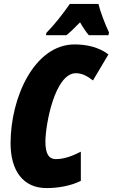

<svg xmlns="http://www.w3.org/2000/svg" viewBox="-20 -951 577 981"><path d="M215 -771H319C337 -785 360 -807 389 -837C405 -809 420 -787 434 -771H534L537 -785C517 -827 492 -892 483 -931H337C299 -877 260 -827 217 -783ZM218 10C275 10 342 -1 393 -27V-176C352 -155 309 -138 265 -138C231 -138 212 -163 212 -227C212 -314 260 -577 368 -577C396 -577 423 -565 455 -540L534 -673C484 -711 421 -724 361 -724C157 -724 34 -455 34 -219C34 -80 97 10 218 10Z"/></svg>

Font: Noto Sans UI Condensed Black
Style: Italic
Weight: 900
Width: 3
Italic angle: -192°
Designer: Monotype Design Team
Foundry: Monotype Imaging Inc.
Version: Version 1.901